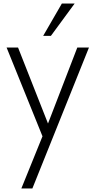

<svg xmlns="http://www.w3.org/2000/svg" viewBox="-20 -770 542 1090"><path d="M403.8 -750 268.8 -566.2H225L331.2 -750ZM418.8 -500H485L163.8 300H101.2L221.2 3.8L17.5 -500H82.5L252.5 -68.8Z"/></svg>

Font: Now Light
Style: Regular
Weight: 300
Designer: Alfredo Marco Pradil
Foundry: Alfredo Marco Pradil
Version: Version 1.002;PS 001.002;hotconv 1.0.88;makeotf.lib2.5.64775